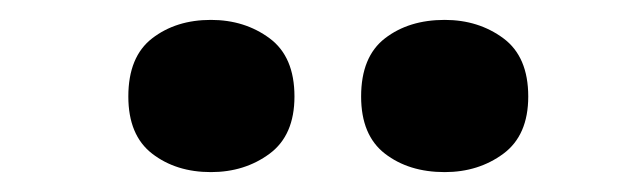

<svg xmlns="http://www.w3.org/2000/svg" viewBox="-20 -787 642 193"><path d="M109 -690Q109 -730 133 -748.5Q157 -767 192 -767Q226 -767 251 -748.5Q276 -730 276 -690Q276 -651 251 -632.5Q226 -614 192 -614Q157 -614 133 -632.5Q109 -651 109 -690ZM343 -690Q343 -730 367 -748.5Q391 -767 427 -767Q461 -767 486 -748.5Q511 -730 511 -690Q511 -651 486 -632.5Q461 -614 427 -614Q391 -614 367 -632.5Q343 -651 343 -690Z"/></svg>

Font: Noto Sans Cherokee Black
Style: Regular
Weight: 900
Designer: Monotype Design Team
Foundry: Monotype Imaging Inc.
Version: Version 2.001; ttfautohint (v1.8.4.7-5d5b)